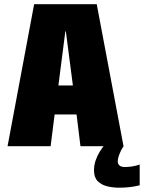

<svg xmlns="http://www.w3.org/2000/svg" viewBox="-20 -696 685 914"><path d="M16 0H221L240 -151H344.5L363 0H568L440.5 -676H142.5ZM258 -289 291 -546.5H293.5L327 -289ZM547.5 197.5Q571.5 197.5 592.2 195.2Q613 193 627.2 190Q641.5 187 645 186V87Q642 88.5 630.2 91.8Q618.5 95 603.5 97Q588.5 99 574.5 99Q556.5 99 548.5 91.5Q540.5 84 540.5 72.5Q540.5 62 544.8 48.5Q549 35 555.8 21.2Q562.5 7.5 568.5 0H473Q466 8.5 454.8 26.2Q443.5 44 435.5 67Q427.5 90 427.5 115Q427.5 148.5 445 166.2Q462.5 184 490 190.8Q517.5 197.5 547.5 197.5Z"/></svg>

Font: Anybody Condensed Black
Style: Regular
Weight: 900
Width: 3
Designer: Tyler Finck
Foundry: Etcetera Type Company
Version: Version 1.113;gftools[0.9.25]